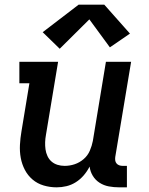

<svg xmlns="http://www.w3.org/2000/svg" viewBox="-20 -795 640 823"><path d="M223 8Q194 8 167 0Q140 -8 119.5 -25.5Q99 -43 86.5 -67Q74 -91 69 -118Q64 -145 65.5 -174Q67 -203 72 -232L106 -438H63V-530H229L177 -217Q174 -201 173.5 -185.5Q173 -170 175 -155Q177 -140 183.5 -126Q190 -112 201 -102.5Q212 -93 226.5 -88.5Q241 -84 257 -84Q279 -84 300 -91Q321 -98 338.5 -113Q356 -128 365 -149Q374 -170 378 -191L434 -530H542L474 -122Q473 -114 474 -107Q475 -100 479.5 -94.5Q484 -89 491 -86.5Q498 -84 506 -84H524V8H491Q468 8 446.5 4Q425 0 407 -11.5Q389 -23 378 -41Q367 -59 364 -81Q354 -61 339 -43.5Q324 -26 305 -14Q286 -2 265 3Q244 8 223 8ZM236 -586 163 -657 317 -775H427L537 -651L451 -592L363 -712Z"/></svg>

Font: Iosevka Slab Semibold Extended
Style: Italic
Weight: 600
Width: 7
Italic angle: -9°
Monospace: yes
Designer: Belleve Invis
Foundry: Belleve Invis
Version: Version 11.1.0; ttfautohint (v1.8.3)